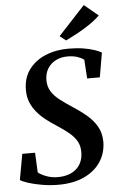

<svg xmlns="http://www.w3.org/2000/svg" viewBox="-64 -1034 667 1088"><g transform="rotate(-5 269.0 -490.0)"><path d="M223.5 11Q177 11 131.8 3.2Q86.5 -4.5 53.2 -15.2Q20 -26 8 -35L34.5 -181.5H107L112.5 -69Q129.5 -55 159.5 -43.8Q189.5 -32.5 225 -32.5Q256 -32.5 282 -40.8Q308 -49 327.2 -65Q346.5 -81 357.2 -104.8Q368 -128.5 368.5 -159.5Q369.5 -195 354.8 -222.2Q340 -249.5 312 -273Q284 -296.5 244.5 -322Q214.5 -341 186.2 -362.8Q158 -384.5 135.5 -410.5Q113 -436.5 99.8 -468Q86.5 -499.5 86.5 -538.5Q86 -607.5 121 -655.2Q156 -703 215 -727.8Q274 -752.5 345.5 -752.5Q393.5 -752.5 430.5 -746.5Q467.5 -740.5 493.8 -731.5Q520 -722.5 534 -714L510 -575H438L431 -682Q417.5 -693 394 -701Q370.5 -709 337 -709Q301 -709 271.8 -694.5Q242.5 -680 225 -652.5Q207.5 -625 207 -586Q207 -549 224.2 -521.2Q241.5 -493.5 272.8 -469.5Q304 -445.5 345.5 -418.5Q384.5 -393.5 419.2 -364.2Q454 -335 475.8 -297.8Q497.5 -260.5 498 -211Q498 -147 465.2 -96.8Q432.5 -46.5 371 -17.8Q309.5 11 223.5 11ZM338 -800 303 -827 455 -991 534.5 -925Q508 -899 473.2 -875.8Q438.5 -852.5 403.2 -833.5Q368 -814.5 338 -800Z"/></g></svg>

Font: Merriweather 72pt SemiBold
Style: Italic
Weight: 600
Italic angle: -7.8°
Version: Version 2.101